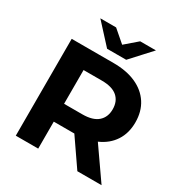

<svg xmlns="http://www.w3.org/2000/svg" viewBox="-203 -1052 1142 1202"><g transform="rotate(30 367.5 -450.5)"><path d="M83 0V-700H386Q480 -700 548 -669.5Q616 -639 653 -582Q690 -525 690 -446Q690 -368 653 -311.5Q616 -255 548 -225Q480 -195 386 -195H173L245 -266V0ZM528 0 353 -254H526L703 0ZM245 -248 173 -324H377Q452 -324 489 -356.5Q526 -389 526 -446Q526 -504 489 -536Q452 -568 377 -568H173L245 -645ZM306 -757 174 -901H288L426 -782H324L462 -901H576L444 -757Z"/></g></svg>

Font: MOST Montserrat
Style: Bold
Weight: 700
Designer: Julieta Ulanovsky
Foundry: Julieta Ulanovsky
Version: Version 8.000;March 11, 2024;FontCreator 15.0.0.2926 64-bit